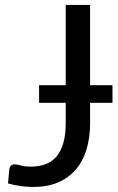

<svg xmlns="http://www.w3.org/2000/svg" viewBox="-20 -736 471 764"><path d="M427.5 -327H338.5V-247.5Q338.5 -187.5 323.8 -140Q309 -92.5 280.2 -59.8Q251.5 -27 209.5 -9.5Q167.5 8 113 8Q63.5 8 12 -6Q13 -20.5 14.5 -34.8Q16 -49 17 -63Q18 -71.5 23.2 -76.8Q28.5 -82 39.5 -82Q48.5 -82 63.2 -77.5Q78 -73 103 -73Q136 -73 162 -83Q188 -93 205.5 -114Q223 -135 232.2 -167.8Q241.5 -200.5 241.5 -245.5V-327H135.5V-397H241.5V-716.5H338.5V-397H427.5Z"/></svg>

Font: Lato 2
Style: Regular
Weight: 400
Designer: Lukasz Dziedzic with Adam Twardoch and Botio Nikoltchev
Foundry: tyPoland Lukasz Dziedzic
Version: Version 2.015; 2015-08-06; http://www.latofonts.com/